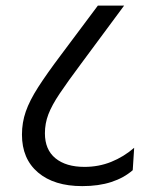

<svg xmlns="http://www.w3.org/2000/svg" viewBox="-20 -644 524 669"><path d="M442.5 -51 447.5 -129Q411 -97.5 367.5 -80Q324 -62.5 274.5 -62.5Q210 -62.5 173.2 -92.5Q136.5 -122.5 136.5 -179.5Q136.5 -214 148.5 -245.5Q160.5 -277 188 -318Q215.5 -359 262.5 -422L412.5 -624.5H321L193.5 -454Q143 -387 113 -340.2Q83 -293.5 69.8 -255.2Q56.5 -217 56.5 -175Q56.5 -90.5 112.5 -43Q168.5 4.5 266.5 4.5Q324 4.5 367.8 -9.8Q411.5 -24 442.5 -51Z"/></svg>

Font: Anek Devanagari
Style: Regular
Weight: 400
Designer: Kailash Malviya (Devanagari) & Yesha Goshar (Latin)
Foundry: Ek Type
Version: Version 1.003